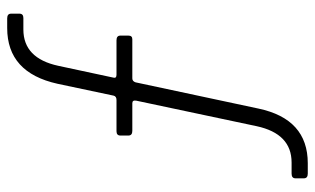

<svg xmlns="http://www.w3.org/2000/svg" viewBox="-191 -552 876 534"><g transform="rotate(-90 247.0 -285.0)"><path d="M60 133H31Q18 133 18 122V99Q18 88 31 88H62Q142 88 163 -9L234 -344Q236 -355 227 -355H150Q137 -355 137 -366V-388Q137 -399 149 -399H236Q246 -399 248 -407L281 -563Q312 -703 436 -703H463Q476 -703 476 -692V-669Q476 -658 464 -658H432Q352 -658 331 -561L298 -407Q296 -399 306 -399H402Q415 -399 415 -388V-366Q415 -355 405 -355H296Q288 -355 285 -346L212 -4Q183 133 60 133Z"/></g></svg>

Font: Rajdhani
Style: Regular
Weight: 400
Designer: Satya Rajpurohit, Jyotish Sonowal
Foundry: Indian Type Foundry
Version: Version 1.201;PS 1.0;hotconv 1.0.78;makeotf.lib2.5.61930; tt